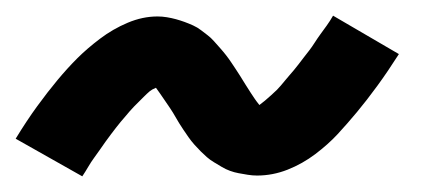

<svg xmlns="http://www.w3.org/2000/svg" viewBox="-22 -418 542 245"><path d="M83 -193 -2 -241Q12 -264 25.5 -282.5Q39 -301 51.5 -316Q64 -331 76.5 -343.5Q89 -356 105.5 -368.5Q122 -381 141 -389Q160 -397 179 -397Q185 -397 191 -396Q197 -395 202.5 -393.5Q208 -392 213.5 -390Q219 -388 224.5 -385.5Q230 -383 234.5 -379.5Q239 -376 243 -373Q247 -370 251 -365.5Q255 -361 259 -356.5Q263 -352 266.5 -347.5Q270 -343 273 -338.5Q276 -334 279 -329.5Q282 -325 284.5 -321Q287 -317 291 -310.5Q295 -304 298 -299.5Q301 -295 303 -292Q305 -289 309 -284Q313 -287 316 -289.5Q319 -292 324 -296.5Q329 -301 331.5 -303.5Q334 -306 336.5 -309Q339 -312 341.5 -315Q344 -318 347 -321.5Q350 -325 353 -328.5Q356 -332 359 -336Q362 -340 365.5 -344.5Q369 -349 372.5 -353.5Q376 -358 379.5 -363.5Q383 -369 387 -374.5Q391 -380 395 -385.5Q399 -391 403 -398L487 -349Q473 -327 459.5 -308.5Q446 -290 433.5 -275Q421 -260 409 -247Q397 -234 380.5 -221.5Q364 -209 345 -201.5Q326 -194 306 -194Q300 -194 294 -195Q288 -196 282.5 -197Q277 -198 271.5 -200Q266 -202 261 -205Q256 -208 251 -211Q246 -214 242 -217.5Q238 -221 234 -225Q230 -229 226 -233.5Q222 -238 218.5 -243Q215 -248 212 -252.5Q209 -257 206.5 -261Q204 -265 201.5 -269.5Q199 -274 195 -280Q191 -286 187.5 -291Q184 -296 182 -299Q180 -302 177 -306Q172 -304 169 -301.5Q166 -299 161.5 -294.5Q157 -290 154.5 -287.5Q152 -285 149 -282Q146 -279 143.5 -276Q141 -273 138 -269.5Q135 -266 132 -262.5Q129 -259 126 -255Q123 -251 119.5 -246.5Q116 -242 112.5 -237Q109 -232 105.5 -227Q102 -222 98 -216.5Q94 -211 90.5 -205Q87 -199 83 -193Z"/></svg>

Font: Iosevka SS04 Semibold
Style: Italic
Weight: 600
Italic angle: -9°
Monospace: yes
Designer: Belleve Invis
Foundry: Belleve Invis
Version: Version 19.0.0; ttfautohint (v1.8.4)